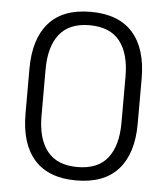

<svg xmlns="http://www.w3.org/2000/svg" viewBox="-49 -695 653 750"><g transform="rotate(5 277.0 -319.5)"><path d="M277 11Q168 11 112.8 -51.5Q57.5 -114 57.5 -231V-407.5Q57.5 -525 112.8 -587.5Q168 -650 277 -650Q386.5 -650 442 -587.5Q497.5 -525 497.5 -407.5V-231Q497.5 -114 442 -51.5Q386.5 11 277 11ZM277 -41.5Q357 -41.5 395.5 -90Q434 -138.5 434 -228.5V-410Q434 -500.5 395.5 -549Q357 -597.5 277 -597.5Q198 -597.5 159.2 -549Q120.5 -500.5 120.5 -410V-228.5Q120.5 -138.5 159.2 -90Q198 -41.5 277 -41.5Z"/></g></svg>

Font: Anek Tamil Light
Style: Regular
Weight: 300
Designer: Aadarsh Rajan (Tamil), Yesha Goshar (Latin)
Foundry: Ek Type
Version: Version 1.003